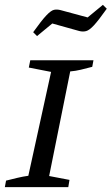

<svg xmlns="http://www.w3.org/2000/svg" viewBox="-20 -773 461 793"><path d="M0 0 5 -27Q29 -33 52 -38.5Q75 -44 97 -47L191 -476L99 -494L105 -524H366L361 -497Q334 -490 313.5 -485Q293 -480 270 -478L183 -46L267 -30L262 0ZM133 -624 117 -640Q152 -689 171.5 -709.5Q191 -730 203.5 -732.5Q216 -735 231 -731L342 -701L405 -753L421 -737Q387 -689 368 -668.5Q349 -648 335.5 -644.5Q322 -641 307 -645L196 -676Z"/></svg>

Font: Piazzolla SC
Style: Italic
Weight: 400
Italic angle: -11.3°
Designer: Juan Pablo del Peral
Foundry: Huerta Tipografica
Version: Version 1.330